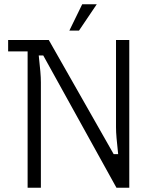

<svg xmlns="http://www.w3.org/2000/svg" viewBox="-20 -877 725 897"><path d="M109 0V-637H18V-690H208L511 -157H532Q527 -204 524.5 -232Q522 -260 522 -283V-690H584V0H524L182 -618H161Q166 -571 168.5 -543Q171 -515 171 -492V0ZM304 -734 364 -857H432L349 -734Z"/></svg>

Font: Mozilla Headline ExtraLight
Style: Regular
Weight: 200
Designer: Studio DRAMA
Foundry: Studio DRAMA
Version: Version 1.000